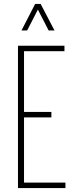

<svg xmlns="http://www.w3.org/2000/svg" viewBox="-20 -963 384 983"><path d="M72 0V-729H310V-701H103V-28H315V0ZM96 -362V-390H243V-362ZM90 -807 160 -943H188L259 -807H229L174 -914L119 -807Z"/></svg>

Font: Hubot Sans Condensed ExtraLight
Style: Regular
Weight: 200
Width: 3
Designer: Deni Anggara
Foundry: GitHub, Inc., Subsidiary of Microsoft Corporation
Version: Version 2.000